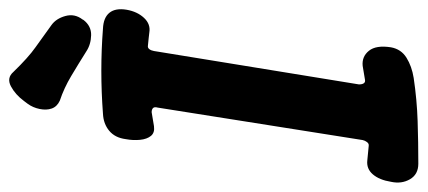

<svg xmlns="http://www.w3.org/2000/svg" viewBox="-289 -639 922 414"><g transform="rotate(-90 172.0 -432.0)"><path d="M26 9Q3 9 -7.5 -9Q-18 -27 -13 -50Q-9 -75 3 -89Q15 -103 33 -101Q41 -100 48.5 -99.5Q56 -99 64 -98Q69 -97 72.5 -101.5Q76 -106 77 -111L147 -553Q149 -560 146 -563Q143 -566 137 -566Q130 -565 122 -563.5Q114 -562 107 -561Q93 -559 86 -567.5Q79 -576 77.5 -591Q76 -606 79 -622Q82 -645 97 -657.5Q112 -670 134 -671Q227 -678 317 -671Q341 -670 351.5 -657Q362 -644 358 -620Q354 -597 340.5 -582.5Q327 -568 309 -571Q303 -572 296 -572.5Q289 -573 281 -574Q276 -575 273 -571Q270 -567 269 -561L197 -119Q197 -112 199.5 -108.5Q202 -105 207 -106Q214 -107 222 -108.5Q230 -110 237 -111Q257 -113 269.5 -97.5Q282 -82 277 -50Q273 -28 254.5 -16.5Q236 -5 211 -1Q164 6 118 7.5Q72 9 26 9ZM325 -782Q339 -772 344.5 -752Q350 -732 337 -715L336 -713Q323 -696 303 -696.5Q283 -697 268 -707Q241 -724 215 -739.5Q189 -755 162 -764Q149 -770 145 -781.5Q141 -793 144 -807.5Q147 -822 155 -833L161 -841Q175 -860 193 -869.5Q211 -879 224 -864Q255 -832 277 -816.5Q299 -801 325 -782Z"/></g></svg>

Font: Winky Sans Medium
Style: Italic
Weight: 500
Italic angle: -8.97852°
Designer: Simon Atzbach
Foundry: typofactur
Version: Version 1.205